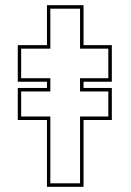

<svg xmlns="http://www.w3.org/2000/svg" viewBox="-20 -720 504 740"><path d="M161 0V-257.5H48.5V-381H161V-405H48.5V-546H161V-700H302V-546H411V-405H302V-381H411V-257.5H302V0ZM174 -13.5H288.5V-271H397.5V-367.5H288.5V-418.5H397.5V-532.5H288.5V-686.5H174V-532.5H61.5V-418.5H174V-367.5H61.5V-271H174Z"/></svg>

Font: Tourney Expanded Thin
Style: Regular
Weight: 100
Width: 7
Designer: Tyler Finck
Foundry: Etcetera Type Co
Version: Version 1.010; ttfautohint (v1.8.3)